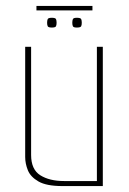

<svg xmlns="http://www.w3.org/2000/svg" viewBox="-20 -628 437 648"><path d="M191 0Q137 0 110 -15.5Q83 -31 74 -53.5Q65 -76 65 -98V-470H85V-105Q85 -56 116 -36.5Q147 -17 196 -17H307V-470H327V0ZM239 -535Q228 -535 226 -539.5Q224 -544 224 -551Q224 -559 226 -563.5Q228 -568 239 -568Q252 -568 254 -563.5Q256 -559 256 -551Q256 -544 254 -539.5Q252 -535 239 -535ZM155 -535Q143 -535 141 -539.5Q139 -544 139 -551Q139 -559 141 -563.5Q143 -568 155 -568Q167 -568 169 -563.5Q171 -559 171 -551Q171 -544 169 -539.5Q167 -535 155 -535ZM103 -593V-608H292V-593Z"/></svg>

Font: Smooch Sans Thin
Style: Regular
Weight: 100
Designer: Robert E. Leuschke
Foundry: Robert E. Leuschke
Version: Version 1.010